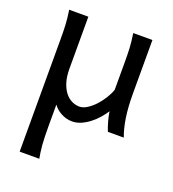

<svg xmlns="http://www.w3.org/2000/svg" viewBox="-134 -600 847 942"><g transform="rotate(20 289.5 -129.5)"><path d="M449.2 0Q445.8 -8.3 441.9 -19.5Q438 -30.8 434.3 -43.5Q430.7 -56.2 427.5 -70.1Q424.3 -84 422.4 -97.7Q410.6 -79.1 393.8 -59.8Q377 -40.5 356.4 -24.4Q335.9 -8.3 312.7 2Q289.6 12.2 266.1 12.2Q249 12.2 233.9 7.8Q218.8 3.4 206.1 -3.7Q193.4 -10.7 183.1 -20Q172.9 -29.3 166 -39.1V73.2Q166 102.5 166.7 126.2Q167.5 149.9 168.9 169.9Q170.4 189.9 172.9 206.8Q175.3 223.6 178.2 239.3H75.7V-341.8Q75.7 -365.2 75.4 -384.3Q75.2 -403.3 74.2 -421.1Q73.2 -439 71.3 -457.5Q69.3 -476.1 65.9 -498H166V-227.1Q166 -185.5 175.5 -155.5Q185.1 -125.5 200.4 -106.2Q215.8 -86.9 235.4 -77.6Q254.9 -68.4 275.4 -68.4Q293.5 -68.4 314 -81.1Q334.5 -93.8 353.3 -113.8Q372.1 -133.8 387.2 -158Q402.3 -182.1 410.2 -205.1V-341.8Q410.2 -365.7 409.9 -385Q409.7 -404.3 408.7 -421.9Q407.7 -439.5 405.8 -457.5Q403.8 -475.6 400.4 -498H500.5V-219.7Q500.5 -148.4 508.5 -95Q516.6 -41.5 532.2 0Z"/></g></svg>

Font: Andika Viet
Style: Regular
Weight: 400
Designer: Victor Gaultney, Annie Olsen, Julie Remington, Don Collingsworth, Eric Hays, Becca Hirsbrunner
Foundry: SIL International
Version: Version 5.000